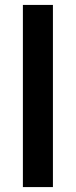

<svg xmlns="http://www.w3.org/2000/svg" viewBox="-20 -760 309 780"><path d="M73 0V-740H195V0Z"/></svg>

Font: Readex Pro Medium
Style: Regular
Weight: 500
Designer: Bonnie Shaver-Troup, Thomas Jockin
Foundry: Lexend
Version: Version 1.204